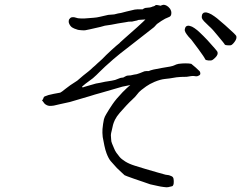

<svg xmlns="http://www.w3.org/2000/svg" viewBox="-20 -738 1040 800"><path d="M700 0Q704 5 704 16Q704 28 703 30Q701 37 697 38Q694 39 680 42Q674 43 661 41Q651 40 638 37Q608 31 606 30Q602 29 580 21Q570 18 539 7Q502 -6 499 -8Q497 -10 485 -21Q471 -34 467 -38Q445 -63 441 -67Q432 -78 424 -99Q419 -112 415 -131Q410 -154 408 -167Q406 -185 407 -200Q409 -222 413 -241Q416 -252 423 -263Q434 -282 449 -304Q464 -326 491 -354Q509 -372 523 -384L515 -382L490 -377Q481 -375 452 -366Q423 -357 398.5 -350.5Q374 -344 356 -338Q278 -315 271 -313Q237 -306 230 -304Q211 -299 204 -298Q191 -296 184 -297Q176 -298 168 -304Q166 -305 159 -315Q155 -320 155 -320Q159 -322 163 -334Q164 -336 182 -342Q186 -343 204 -347L231 -352Q236 -354 253 -368Q269 -380 273 -383L302 -402Q313 -412 326.5 -423Q340 -434 348 -440Q357 -447 366 -456Q377 -465 386 -474Q396 -483 406 -492Q420 -507 443.5 -528.5Q467 -550 480 -560Q472 -554 499 -578Q526 -602 551 -624Q585 -655 586 -657Q558 -655 557 -655Q551 -652 543 -651Q530 -648 530 -648H529Q518 -649 501 -645Q492 -643 482 -642Q476 -641 470 -640L444 -635Q418 -631 417 -631L399 -626Q370 -619 355 -616Q340 -613 335.5 -612Q331 -611 320 -612Q306 -613 304 -614Q287 -619 280 -624Q272 -630 268 -640Q265 -647 267 -655Q268 -658 273 -663Q276 -666 280 -666Q283 -667 290 -666Q299 -663 305 -662Q312 -661 318.5 -661Q325 -661 331 -661Q362 -663 370 -664Q384 -665 396 -668L431 -676Q455 -678 456 -678Q474 -683 484 -684Q484 -684 507 -690Q536 -697 541 -698Q554 -700 567 -699H568Q569 -699 573 -699Q575 -699 577 -701Q579 -703 586 -705Q591 -706 605 -707Q609 -708 612 -709Q615 -711 618 -711Q622 -713 623 -713H624Q628 -718 635 -717Q648 -715 648 -714Q649 -714 656.5 -717Q664 -720 675 -714Q681 -711 689 -701Q694 -693 694 -684Q694 -670 684 -667Q674 -663 668 -660Q662 -657 652 -650.5Q642 -644 634 -638L622 -625Q621 -625 517 -543Q475 -511 452 -491Q412 -456 397 -440.5Q382 -425 367 -412L336 -389Q325 -380 323 -378Q320 -374 326 -374Q327 -375 352 -382Q374 -388 380 -390L397 -393Q424 -399 428 -399Q449 -402 460 -405Q466 -407 473 -410Q483 -414 485 -414H486Q494 -414 499 -418Q508 -423 511 -423Q525 -423 538 -427Q547 -429 550 -429Q556 -431 562 -433Q568 -435 582 -441H583Q585 -442 600 -442Q612 -448 655 -455Q697 -461 705.5 -465.5Q714 -470 724 -472Q740 -474 752 -474Q769 -474 777 -472Q779 -471 795 -457Q807 -446 812 -441Q816 -434 814 -428Q812 -424 804 -421Q798 -419 790 -421Q785 -422 777 -421Q769 -420 758 -418Q732 -418 716 -416Q682 -410 667 -409Q648 -407 624 -397Q603 -388 589 -378Q564 -360 559 -354Q543 -333 529 -321Q523 -316 506 -298Q493 -283 479 -268Q466 -253 459 -239Q453 -226 451 -218Q449 -210 446 -196Q442 -181 442 -175Q442 -170 443 -159Q443 -148 447 -139.5Q451 -131 455 -120.5Q459 -110 465 -101.5Q471 -93 478.5 -84Q486 -75 502 -65Q518 -55 542 -47.5Q566 -40 586 -34Q606 -28 636 -19.5Q666 -11 670 -10Q674 -9 684 -8Q697 -4 700 0ZM885 -592Q866 -616 851 -629Q838 -641 830.5 -649Q823 -657 821 -663Q820 -670 822 -677Q824 -682 829 -685Q834 -687 841 -686Q850 -684 861 -678Q874 -670 884 -662Q899 -650 918 -633Q963 -593 964.5 -588Q966 -583 964.5 -577Q963 -571 957 -563Q951 -555 946 -551.5Q941 -548 931 -549Q919 -549 916 -553Q917 -554 885 -592ZM807 -533Q781 -568 777 -573Q764 -586 758 -595Q752 -603 750 -610Q749 -616 752 -623Q754 -628 759 -630Q765 -632 771 -630Q780 -628 790 -621Q803 -612 812 -603Q826 -590 844 -571Q884 -527 886 -522Q888 -517 886 -511Q884 -505 877 -498Q870 -491 865 -488Q860 -485 848.5 -486Q837 -487 835 -491Q832 -499 807 -533Z"/></svg>

Font: ToneOZ-Tsuipita-TC
Style: Tsuipita-TC
Weight: 400
Designer: :Jeffrey Xuan (Chih-Lin Hsuan)  :
Foundry: jeffreyx@gmail.com, cjkFonts.io
Version: Version 0.24071